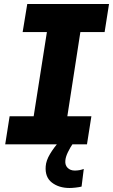

<svg xmlns="http://www.w3.org/2000/svg" viewBox="-20 -720 564 958"><path d="M327 218Q274 218 239 191Q204 164 208 110Q210 81 229.5 48.5Q249 16 275 -13Q301 -42 322.5 -62.5Q344 -83 350 -89L390 -67Q386 -63 373.5 -46Q361 -29 345.5 -6.5Q330 16 318.5 40Q307 64 306 82Q304 104 317.5 117.5Q331 131 353 131Q365 131 376 129Q387 127 398 123L387 211Q375 214 357.5 216Q340 218 327 218ZM6 0 28 -140H148L214 -560H93L116 -700H524L502 -560H381L316 -140H436L414 0Z"/></svg>

Font: MuseoModerno
Style: Bold Italic
Weight: 700
Italic angle: -9°
Designer: Pablo Cosgaya, Héctor Gatti, Marcela Romero, and the Authors of The MuseoModerno Project.
Foundry: Omnibus-Type Team
Version: Version 1.003